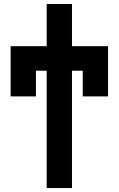

<svg xmlns="http://www.w3.org/2000/svg" viewBox="-20 -743 604 978"><path d="M34.2 -252V-507.8H217.8V-722.7H346.7V-507.8H530.3V-252H401.4V-382.8H346.7V214.8H217.8V-382.8H163.1V-252Z"/></svg>

Font: Giphurs
Style: Bold
Weight: 700
Version: Version 0.920; ttfautohint (v1.8.4.7-5d5b)